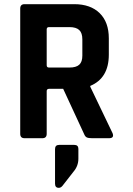

<svg xmlns="http://www.w3.org/2000/svg" viewBox="-20 -663 640 921"><path d="M356 51V98Q356 133 333 160L280 228Q272 238 262 238Q244 238 244 218V52Q244 32 264 32H336Q356 32 356 51ZM183 0H98Q77 0 77 -21V-622Q77 -643 98 -643H336Q414 -643 458 -600Q502 -557 502 -479V-401Q502 -288 413 -251V-247L520 -24Q529 0 503 0H422Q404 0 396 -4Q388 -8 383 -21L283 -237H216Q204 -237 204 -226V-21Q204 0 183 0ZM215 -339H313Q345 -339 360 -352.5Q375 -366 375 -396V-474Q375 -505 360 -519Q345 -533 313 -533H215Q204 -533 204 -522V-350Q204 -339 215 -339Z"/></svg>

Font: RajdhaniMono
Style: Bold
Weight: 700
Monospace: yes
Designer: Satya Rajpurohit, Jyotish Sonowal
Foundry: Indian Type Foundry
Version: Version 1.201;PS 1.0;hotconv 1.0.78;makeotf.lib2.5.61930; tt